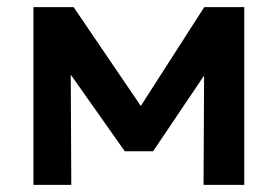

<svg xmlns="http://www.w3.org/2000/svg" viewBox="-20 -520 780 540"><path d="M74 0V-500H187L376 -222L554.5 -500H667V0H552.5L554 -307.5L410.5 -94.5H331L179 -310L180.5 0Z"/></svg>

Font: Geologica EX Med
Style: Regular
Weight: 500
Designer: Sindre Bremnes, Frode Helland
Foundry: Monokrom Skriftforlag AS
Version: Version 1.010;gftools[0.9.28]